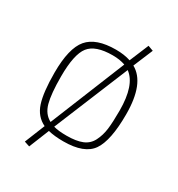

<svg xmlns="http://www.w3.org/2000/svg" viewBox="-172 -716 870 940"><g transform="rotate(30 263.0 -245.5)"><path d="M265 -509Q312 -509 348 -497L393 -605L423 -594L377 -484Q466 -435 466 -259Q466 -112 425 -51.5Q384 9 265 9Q215 9 179 0L133 114L103 104L149 -10Q98 -34 79 -92Q60 -150 60 -261Q60 -399 106.5 -454Q153 -509 265 -509ZM265 -477Q168 -477 132.5 -431.5Q97 -386 97 -261Q97 -163 110.5 -113Q124 -63 164 -42L336 -466Q305 -477 265 -477ZM265 -23Q319 -23 352.5 -36.5Q386 -50 402.5 -82.5Q419 -115 424 -154Q429 -193 429 -259Q429 -404 364 -451L191 -31Q218 -23 265 -23Z"/></g></svg>

Font: TitilliumText22L Th
Style: Thin
Weight: 100
Designer: Campivisivi
Foundry: Campivisivi
Version: 1.000